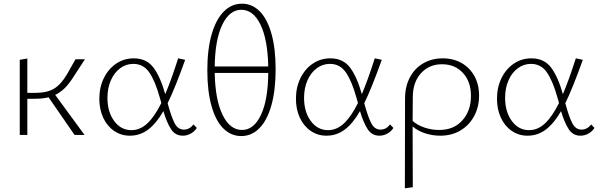

<svg xmlns="http://www.w3.org/2000/svg" viewBox="-20 -731 3240 1040"><path d="M279 -217 438 0H384L243 -204Q212 -196 166 -196H128V0H87V-407L128 -414V-228H173Q234 -228 271.5 -250Q309 -272 342 -327L389 -410H440L375 -310Q352 -274 329 -252Q306 -230 279 -217Z M1046 -38Q1034 -19 1013.5 -7.5Q993 4 970 4Q930 4 907 -30.5Q884 -65 865 -129Q827 -63 783 -29.5Q739 4 683 4Q636 4 598 -22Q560 -48 539 -93.5Q518 -139 518 -196Q518 -258 542.5 -308Q567 -358 609.5 -386.5Q652 -415 704 -415Q774 -415 811.5 -364.5Q849 -314 875 -221Q907 -296 945 -415L983 -407Q926 -248 888 -172Q908 -98 926 -63.5Q944 -29 976 -29Q1007 -29 1028 -57ZM854 -173 846 -201Q821 -291 789 -338Q757 -385 702 -385Q663 -385 631 -361.5Q599 -338 580.5 -296Q562 -254 562 -201Q562 -125 598.5 -75.5Q635 -26 692 -26Q739 -26 778 -62.5Q817 -99 854 -173Z M1473 -356Q1473 -242 1450 -160.5Q1427 -79 1385 -36.5Q1343 6 1287 6Q1231 6 1189.5 -35.5Q1148 -77 1125.5 -157.5Q1103 -238 1103 -350Q1103 -464 1126.5 -545Q1150 -626 1192 -668.5Q1234 -711 1291 -711Q1346 -711 1387 -669.5Q1428 -628 1450.5 -548Q1473 -468 1473 -356ZM1143 -371H1433Q1430 -517 1391 -597.5Q1352 -678 1287 -678Q1223 -678 1184 -597Q1145 -516 1143 -371ZM1433 -336H1143Q1146 -189 1186 -108Q1226 -27 1291 -27Q1355 -27 1393.5 -108.5Q1432 -190 1433 -336Z M2111 -38Q2099 -19 2078.5 -7.5Q2058 4 2035 4Q1995 4 1972 -30.5Q1949 -65 1930 -129Q1892 -63 1848 -29.5Q1804 4 1748 4Q1701 4 1663 -22Q1625 -48 1604 -93.5Q1583 -139 1583 -196Q1583 -258 1607.5 -308Q1632 -358 1674.5 -386.5Q1717 -415 1769 -415Q1839 -415 1876.5 -364.5Q1914 -314 1940 -221Q1972 -296 2010 -415L2048 -407Q1991 -248 1953 -172Q1973 -98 1991 -63.5Q2009 -29 2041 -29Q2072 -29 2093 -57ZM1919 -173 1911 -201Q1886 -291 1854 -338Q1822 -385 1767 -385Q1728 -385 1696 -361.5Q1664 -338 1645.5 -296Q1627 -254 1627 -201Q1627 -125 1663.5 -75.5Q1700 -26 1757 -26Q1804 -26 1843 -62.5Q1882 -99 1919 -173Z M2575 -213Q2575 -152 2548.5 -102.5Q2522 -53 2474.5 -24.5Q2427 4 2365 4Q2322 4 2282.5 -9Q2243 -22 2215 -46Q2215 173 2216 283L2173 289Q2174 125 2174 -197Q2174 -263 2200.5 -312.5Q2227 -362 2273.5 -388.5Q2320 -415 2378 -415Q2436 -415 2480.5 -389.5Q2525 -364 2550 -318.5Q2575 -273 2575 -213ZM2531 -211Q2531 -289 2487.5 -336Q2444 -383 2374 -383Q2305 -383 2260.5 -334.5Q2216 -286 2216 -204Q2216 -116 2215 -76Q2241 -53 2279.5 -40Q2318 -27 2359 -27Q2438 -27 2484.5 -79Q2531 -131 2531 -211Z M3200 -38Q3188 -19 3167.5 -7.5Q3147 4 3124 4Q3084 4 3061 -30.5Q3038 -65 3019 -129Q2981 -63 2937 -29.5Q2893 4 2837 4Q2790 4 2752 -22Q2714 -48 2693 -93.5Q2672 -139 2672 -196Q2672 -258 2696.5 -308Q2721 -358 2763.5 -386.5Q2806 -415 2858 -415Q2928 -415 2965.5 -364.5Q3003 -314 3029 -221Q3061 -296 3099 -415L3137 -407Q3080 -248 3042 -172Q3062 -98 3080 -63.5Q3098 -29 3130 -29Q3161 -29 3182 -57ZM3008 -173 3000 -201Q2975 -291 2943 -338Q2911 -385 2856 -385Q2817 -385 2785 -361.5Q2753 -338 2734.5 -296Q2716 -254 2716 -201Q2716 -125 2752.5 -75.5Q2789 -26 2846 -26Q2893 -26 2932 -62.5Q2971 -99 3008 -173Z"/></svg>

Font: Ysabeau Infant Light
Style: Regular
Weight: 300
Designer: Christian Thalmann (Catharsis Fonts)
Version: Version 0.003